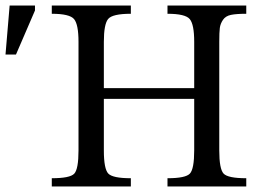

<svg xmlns="http://www.w3.org/2000/svg" viewBox="-46 -677 962 697"><path d="M331 -525V-357H659V-525Q659 -588 643 -607.5Q627 -627 562 -627V-657H848V-627Q812 -627 792.5 -623Q773 -619 763.5 -605Q754 -591 752 -575.5Q750 -560 750 -525V-131Q750 -64 765.5 -47Q781 -30 848 -30V0H562V-30Q628 -30 643.5 -47Q659 -64 659 -131V-318H331V-131Q331 -64 347 -47Q363 -30 429 -30V0H142V-30Q208 -30 223.5 -46.5Q239 -63 239 -131V-525Q239 -588 223 -607.5Q207 -627 142 -627V-657H429V-627Q362 -627 346.5 -608Q331 -589 331 -525ZM-26 -479 -11 -657H81V-639L12 -479Z"/></svg>

Font: myMathFont
Style: Regular
Weight: 400
Designer: Ross Mills, John Hudson & Paul Hanslow, Tiro Typeworks Ltd; with prior portions MicroPress Inc., and Coen Hoffman. Math 
Foundry: Tiro Typeworks Ltd
Version: Version 2.13 b171